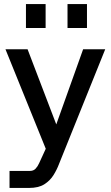

<svg xmlns="http://www.w3.org/2000/svg" viewBox="-20 -727 548 947"><path d="M27 200V116H128Q145 116 155.5 105Q166 94 173 78L246 -81L390 -484H499L271 82Q261 109 244 136.5Q227 164 198.5 182Q170 200 123 200ZM220 42 7 -484H116L278 -60ZM313 -589V-707H409V-589ZM108 -589V-707H205V-589Z"/></svg>

Font: SUSE Thin Medium
Style: Regular
Weight: 500
Version: Version 1.000